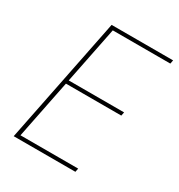

<svg xmlns="http://www.w3.org/2000/svg" viewBox="-167 -810 858 922"><g transform="rotate(30 262.5 -349.0)"><path d="M44 0 184 -698H525L521 -678H202L139 -364H446L442 -344H135L70 -20H390L386 0Z"/></g></svg>

Font: IBM Plex Sans Condensed Thin
Style: Italic
Weight: 100
Width: 3
Italic angle: -11°
Designer: Mike Abbink, Paul van der Laan, Pieter van Rosmalen
Foundry: Bold Monday
Version: Version 1.3